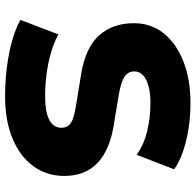

<svg xmlns="http://www.w3.org/2000/svg" viewBox="-27 -729 767 753"><g transform="rotate(90 356.5 -352.5)"><path d="M358 11Q300 11 244 4Q188 -3 140 -16.5Q92 -30 58 -49L115 -198Q148 -180 188 -168.5Q228 -157 271.5 -151.5Q315 -146 358 -146Q420 -146 450.5 -162.5Q481 -179 481 -209Q481 -228 471.5 -239Q462 -250 441.5 -256.5Q421 -263 389 -268L272 -287Q167 -304 119 -357.5Q71 -411 71 -494Q71 -562 111 -611.5Q151 -661 221.5 -688.5Q292 -716 384 -716Q435 -716 484 -708.5Q533 -701 574.5 -686.5Q616 -672 644 -652L587 -505Q546 -534 493 -546.5Q440 -559 382 -559Q346 -559 318 -551.5Q290 -544 275 -530Q260 -516 260 -496Q260 -472 280 -458Q300 -444 350 -435L466 -416Q568 -400 619 -351.5Q670 -303 670 -221Q670 -152 631.5 -99.5Q593 -47 523 -18Q453 11 358 11Z"/></g></svg>

Font: Nunito Sans 7pt Black
Style: Regular
Weight: 900
Designer: Vernon Adams
Foundry: Vernon Adams
Version: Version 3.101;gftools[0.9.27]